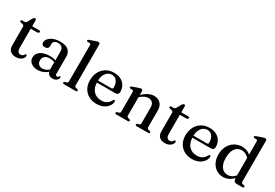

<svg xmlns="http://www.w3.org/2000/svg" viewBox="43 -1677 3762 2627"><g transform="rotate(30 1924.0 -363.5)"><path d="M71 -428.5 44.5 -435.5Q32 -439 27.2 -443.5Q22.5 -448 22.5 -454Q22.5 -462 28 -466Q33.5 -470 42.5 -470H74.5Q88 -470 96 -474.2Q104 -478.5 110.5 -490L150.5 -562.5Q158 -574 165.5 -579.2Q173 -584.5 181 -584.5Q189.5 -584.5 194.2 -579.2Q199 -574 199 -564V-123.5Q199 -89.5 213.2 -71.2Q227.5 -53 253 -53Q271 -53 281.2 -59.2Q291.5 -65.5 297.5 -73.5Q303.5 -81.5 308.8 -87.8Q314 -94 321.5 -94.5Q328 -94.5 331.2 -90.2Q334.5 -86 334.5 -77Q334.5 -55.5 319 -36Q303.5 -16.5 276.2 -4Q249 8.5 214 8.5Q158.5 8.5 126 -20.2Q93.5 -49 93.5 -107V-399.5Q93.5 -412 88.5 -418.5Q83.5 -425 71 -428.5ZM152 -430.5V-470H309Q319.5 -470 325 -466.2Q330.5 -462.5 330.5 -454.5Q330.5 -444 319.8 -437.2Q309 -430.5 286.5 -430.5Z M713.5 -61.5V-71.5L707 -74.5V-360Q707 -403.5 685.2 -426.5Q663.5 -449.5 624 -449.5Q586 -449.5 567 -433.8Q548 -418 548 -396V-357Q548 -333 532 -320Q516 -307 488.5 -307Q464 -307 451 -319.5Q438 -332 438 -353.5Q438 -384 462.2 -413Q486.5 -442 532.2 -461Q578 -480 643.5 -480Q728.5 -480 770 -443.2Q811.5 -406.5 811.5 -345V-74.5Q811.5 -58.5 817.8 -51Q824 -43.5 835 -43.5Q847.5 -43.5 853 -49.2Q858.5 -55 862 -60.5Q865 -63.5 867.5 -66Q870 -68.5 874 -68.5Q879.5 -68.5 882 -64.5Q884.5 -60.5 884.5 -54Q884.5 -40 874.5 -24.8Q864.5 -9.5 845.5 1Q826.5 11.5 798 11.5Q758.5 11.5 736 -7.2Q713.5 -26 713.5 -61.5ZM415.5 -104Q415.5 -163.5 468.5 -201.2Q521.5 -239 615.5 -239Q650 -239 678.2 -232.8Q706.5 -226.5 728.5 -216.5L720.5 -189.5Q699.5 -198 677.8 -203.8Q656 -209.5 630.5 -209.5Q580.5 -209.5 552.5 -185.8Q524.5 -162 524.5 -121Q524.5 -81 547.5 -59.5Q570.5 -38 606 -38Q639.5 -38 670.2 -53.2Q701 -68.5 723.5 -96.5L734 -73Q704.5 -32.5 657.8 -10.5Q611 11.5 559 11.5Q495.5 11.5 455.5 -19.8Q415.5 -51 415.5 -104Z M1118.5 -711.5V-69Q1118.5 -55.5 1123.5 -48.8Q1128.5 -42 1138.5 -39.5L1161 -34.5Q1170 -32 1174.2 -27.5Q1178.5 -23 1178.5 -16.5Q1178.5 -9 1173 -4.5Q1167.5 0 1155.5 0H974.5Q963 0 957.5 -4.5Q952 -9 952 -16.5Q952 -23 956.2 -27.2Q960.5 -31.5 969.5 -34L993 -39.5Q1003 -42 1008 -48.8Q1013 -55.5 1013 -69V-640.5Q1013 -652 1009.2 -657Q1005.5 -662 996.5 -663L963 -664.5Q954.5 -665.5 950.8 -669.2Q947 -673 947 -678.5Q947 -685 951.2 -689.2Q955.5 -693.5 966.5 -697.5L1049.5 -727Q1065.5 -732.5 1075.5 -735Q1085.5 -737.5 1092 -737.5Q1105.5 -737.5 1112 -730.5Q1118.5 -723.5 1118.5 -711.5Z M1693 -292.5Q1693 -269.5 1679.2 -257.2Q1665.5 -245 1639.5 -245H1320V-277H1560Q1585 -277 1585 -299Q1585 -366 1556 -403.5Q1527 -441 1479 -441Q1440.5 -441 1411.5 -419.2Q1382.5 -397.5 1366.2 -357.8Q1350 -318 1350 -264.5Q1350 -165 1397.8 -113.5Q1445.5 -62 1522.5 -62Q1572 -62 1608.5 -84.2Q1645 -106.5 1660 -143.5Q1666.5 -151.5 1670.8 -154.8Q1675 -158 1680 -158Q1687 -158 1690 -152Q1693 -146 1693 -138Q1690 -97 1663.2 -63Q1636.5 -29 1591.8 -8.8Q1547 11.5 1490 11.5Q1420 11.5 1366.2 -18Q1312.5 -47.5 1282.5 -100.8Q1252.5 -154 1252.5 -226Q1252.5 -299.5 1281.8 -356.8Q1311 -414 1364.8 -447Q1418.5 -480 1492.5 -480Q1554 -480 1599 -456.2Q1644 -432.5 1668.5 -390.2Q1693 -348 1693 -292.5Z M1944.5 -450.5V-69Q1944.5 -55.5 1949.5 -48.8Q1954.5 -42 1964.5 -39.5L1986.5 -34Q2002.5 -29 2002.5 -17.5Q2002.5 0 1979 0H1800.5Q1789 0 1783.5 -4.5Q1778 -9 1778 -16.5Q1778 -23 1782.2 -27.2Q1786.5 -31.5 1795 -34L1819 -39.5Q1829 -42 1834 -48.8Q1839 -55.5 1839 -69V-379Q1839 -390.5 1835.2 -395.5Q1831.5 -400.5 1822.5 -401.5L1789 -403Q1780 -404.5 1776.5 -408Q1773 -411.5 1773 -417.5Q1773 -424 1777.2 -428.2Q1781.5 -432.5 1792.5 -436.5L1875.5 -465.5Q1891 -471.5 1901 -474Q1911 -476.5 1919 -476.5Q1931.5 -476.5 1938 -469.5Q1944.5 -462.5 1944.5 -450.5ZM1930 -344 1910.5 -364 1932.5 -383Q1992 -437 2037 -458.5Q2082 -480 2123 -480Q2186.5 -480 2225.2 -440.2Q2264 -400.5 2264 -332.5V-71Q2264 -56.5 2269.8 -49.2Q2275.5 -42 2286 -39L2307 -34Q2315.5 -31.5 2319.8 -27.2Q2324 -23 2324 -16.5Q2324 -9 2318.8 -4.5Q2313.5 0 2301.5 0H2122.5Q2099 0 2099 -17.5Q2099 -29 2114.5 -34L2138 -39.5Q2148.5 -42 2153.5 -49.5Q2158.5 -57 2158.5 -71V-316.5Q2158.5 -366.5 2133.8 -391.2Q2109 -416 2068 -416Q2043 -416 2013.8 -403.2Q1984.5 -390.5 1951.5 -362.5Z M2426.5 -428.5 2400 -435.5Q2387.5 -439 2382.8 -443.5Q2378 -448 2378 -454Q2378 -462 2383.5 -466Q2389 -470 2398 -470H2430Q2443.5 -470 2451.5 -474.2Q2459.5 -478.5 2466 -490L2506 -562.5Q2513.5 -574 2521 -579.2Q2528.5 -584.5 2536.5 -584.5Q2545 -584.5 2549.8 -579.2Q2554.5 -574 2554.5 -564V-123.5Q2554.5 -89.5 2568.8 -71.2Q2583 -53 2608.5 -53Q2626.5 -53 2636.8 -59.2Q2647 -65.5 2653 -73.5Q2659 -81.5 2664.2 -87.8Q2669.5 -94 2677 -94.5Q2683.5 -94.5 2686.8 -90.2Q2690 -86 2690 -77Q2690 -55.5 2674.5 -36Q2659 -16.5 2631.8 -4Q2604.5 8.5 2569.5 8.5Q2514 8.5 2481.5 -20.2Q2449 -49 2449 -107V-399.5Q2449 -412 2444 -418.5Q2439 -425 2426.5 -428.5ZM2507.5 -430.5V-470H2664.5Q2675 -470 2680.5 -466.2Q2686 -462.5 2686 -454.5Q2686 -444 2675.2 -437.2Q2664.5 -430.5 2642 -430.5Z M3201.5 -292.5Q3201.5 -269.5 3187.8 -257.2Q3174 -245 3148 -245H2828.5V-277H3068.5Q3093.5 -277 3093.5 -299Q3093.5 -366 3064.5 -403.5Q3035.5 -441 2987.5 -441Q2949 -441 2920 -419.2Q2891 -397.5 2874.8 -357.8Q2858.5 -318 2858.5 -264.5Q2858.5 -165 2906.2 -113.5Q2954 -62 3031 -62Q3080.5 -62 3117 -84.2Q3153.5 -106.5 3168.5 -143.5Q3175 -151.5 3179.2 -154.8Q3183.5 -158 3188.5 -158Q3195.5 -158 3198.5 -152Q3201.5 -146 3201.5 -138Q3198.5 -97 3171.8 -63Q3145 -29 3100.2 -8.8Q3055.5 11.5 2998.5 11.5Q2928.5 11.5 2874.8 -18Q2821 -47.5 2791 -100.8Q2761 -154 2761 -226Q2761 -299.5 2790.2 -356.8Q2819.5 -414 2873.2 -447Q2927 -480 3001 -480Q3062.5 -480 3107.5 -456.2Q3152.5 -432.5 3177 -390.2Q3201.5 -348 3201.5 -292.5Z M3650 -82 3647 -85.5V-640.5Q3647 -652 3643.2 -657Q3639.5 -662 3630.5 -663L3597 -664.5Q3588 -665.5 3584.5 -669.2Q3581 -673 3581 -678.5Q3581 -685 3585.2 -689.2Q3589.5 -693.5 3600.5 -697.5L3683.5 -727Q3699 -732.5 3709 -735Q3719 -737.5 3727 -737.5Q3739.5 -737.5 3746 -730.5Q3752.5 -723.5 3752.5 -711.5V-69Q3752.5 -55.5 3757.5 -48.8Q3762.5 -42 3772.5 -39.5L3795 -34.5Q3804 -32 3808.2 -27.5Q3812.5 -23 3812.5 -16.5Q3812.5 -9 3807 -4.5Q3801.5 0 3789.5 0H3700Q3677 0 3663.5 -13Q3650 -26 3650 -50.5ZM3282.5 -223.5Q3282.5 -302.5 3313.8 -360Q3345 -417.5 3397.8 -448.8Q3450.5 -480 3515.5 -480Q3575 -480 3621.5 -451Q3668 -422 3697 -368L3672 -342.5Q3646.5 -387.5 3610.2 -411Q3574 -434.5 3533 -434.5Q3493.5 -434.5 3461.8 -412.8Q3430 -391 3411.8 -346.8Q3393.5 -302.5 3393.5 -235.5Q3393.5 -172.5 3411 -129.8Q3428.5 -87 3459.2 -65.5Q3490 -44 3529 -44Q3569.5 -44 3605.8 -67.5Q3642 -91 3671.5 -137.5L3688 -111.5Q3649.5 -53 3598.5 -20.8Q3547.5 11.5 3487.5 11.5Q3428.5 11.5 3382 -18.5Q3335.5 -48.5 3309 -101.8Q3282.5 -155 3282.5 -223.5Z"/></g></svg>

Font: Fraunces 12pt
Style: Regular
Weight: 400
Version: Version 1.000;[b76b70a41]